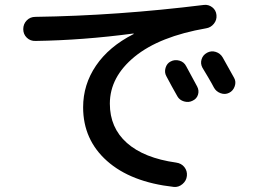

<svg xmlns="http://www.w3.org/2000/svg" viewBox="-20 -734 1040 786"><path d="M126 -566.4Q104.5 -565.4 89.8 -579.6Q75.2 -593.8 75.2 -614.7Q75.2 -635.7 89.4 -650.4Q103.5 -665 125 -665Q460.9 -669.9 815.4 -713.9Q834 -715.8 849.1 -704.1Q864.3 -692.4 866.2 -672.4Q868.2 -652.3 855.5 -636.7Q842.8 -621.1 824.2 -618.2Q632.8 -585 531.2 -502Q429.7 -418.9 429.7 -309.6Q429.7 -210.9 499.5 -148.9Q569.3 -86.9 701.2 -68.4Q722.7 -65.4 734.9 -49.8Q747.1 -34.2 745.1 -14.2Q743.2 5.9 727.1 19.5Q710.9 33.2 691.4 31.2Q515.6 11.7 418 -75.2Q320.3 -162.1 320.3 -294.9Q320.3 -387.7 373 -465.3Q425.8 -543 525.4 -593.8Q527.3 -593.8 527.3 -595.7Q527.3 -596.7 525.4 -596.7Q319.3 -569.3 126 -566.4ZM678.7 -482.4Q695.3 -491.2 714.4 -485.8Q733.4 -480.5 742.2 -462.9Q756.8 -435.5 787.1 -379.9Q795.9 -363.3 790.5 -346.2Q785.2 -329.1 767.6 -321.3Q752 -313.5 733.4 -318.8Q714.8 -324.2 706.1 -339.8Q698.2 -353.5 683.1 -380.9Q668 -408.2 661.1 -421.9Q652.3 -437.5 657.7 -456.1Q663.1 -474.6 678.7 -482.4ZM891.6 -499Q907.2 -470.7 938.5 -415Q947.3 -399.4 940.9 -380.9Q934.6 -362.3 918 -354Q901.4 -345.7 882.8 -352.5Q864.3 -359.4 855.5 -376Q848.6 -389.6 832.5 -417Q816.4 -444.3 808.6 -457Q799.8 -473.6 805.2 -491.2Q810.5 -508.8 827.6 -518.1Q844.7 -527.3 863.3 -521.5Q881.8 -515.6 891.6 -499Z"/></svg>

Font: Rounded Mgen+ 2p medium
Style: Regular
Weight: 500
Designer: [Source Han Sans]
Ryoko NISHIZUKA  (kana & ideographs); Paul D. Hunt (Latin, Greek & Cyrillic); Wenlong ZHANG  (bopomofo
Version: Version 1.059.20150602